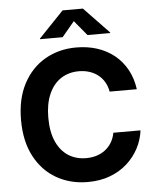

<svg xmlns="http://www.w3.org/2000/svg" viewBox="-62 -1000 862 1062"><g transform="rotate(-5 369.0 -469.0)"><path d="M382.8 9.8Q285.6 9.8 209 -34.2Q132.3 -78.1 88.1 -161.9Q43.9 -245.6 43.9 -363.3Q43.9 -481.9 88.6 -565.7Q133.3 -649.4 210 -693.4Q286.6 -737.3 382.8 -737.3Q445.3 -737.3 498.8 -720Q552.2 -702.6 593.8 -669.2Q635.3 -635.7 661.9 -587.4Q688.5 -539.1 696.8 -478H545.9Q540.5 -508.3 526.6 -531.7Q512.7 -555.2 491.7 -571.5Q470.7 -587.9 443.8 -596.4Q417 -605 385.7 -605Q328.6 -605 285.6 -576.7Q242.7 -548.3 219 -494.1Q195.3 -439.9 195.3 -363.3Q195.3 -285.2 219.2 -231.4Q243.2 -177.7 285.9 -150.1Q328.6 -122.6 385.3 -122.6Q416.5 -122.6 443.4 -131.1Q470.2 -139.6 491.5 -156Q512.7 -172.4 526.9 -196Q541 -219.7 546.4 -249.5H697.3Q690.9 -197.8 666.5 -151.1Q642.1 -104.5 601.8 -68.1Q561.5 -31.7 506.3 -11Q451.2 9.8 382.8 9.8ZM313 -800.3H187.5V-803.7L325.7 -948.2H438.5L577.1 -803.7V-800.3H451.2L382.3 -883.3Z"/></g></svg>

Font: Inter 16pt
Style: Bold
Weight: 700
Version: Version 4.001;git-66647c0bb